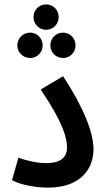

<svg xmlns="http://www.w3.org/2000/svg" viewBox="-20 -852 485 877"><path d="M191 -716C223 -716 248 -742 248 -774C248 -806 223 -832 191 -832C158 -832 133 -806 133 -774C133 -742 158 -716 191 -716ZM118 -587C149 -587 175 -613 175 -644C175 -677 149 -703 118 -703C85 -703 59 -677 59 -644C59 -613 85 -587 118 -587ZM268 -587C300 -587 325 -613 325 -644C325 -677 300 -703 268 -703C235 -703 210 -677 210 -644C210 -613 235 -587 268 -587ZM35 -29C74 -7 146 5 199 5C347 5 407 -79 407 -171C407 -247 361 -363 268 -504L166 -443C272 -286 286 -219 286 -179C286 -128 251 -107 191 -107C151 -107 103 -117 64 -132Z"/></svg>

Font: Noto Sans Arabic Cond SemBd
Style: Regular
Weight: 600
Width: 3
Designer: Monotype Design Team, Nadine Chahine, Nizar Qandah and Khaled Hosny
Foundry: Monotype Imaging Inc.
Version: Version 2.012